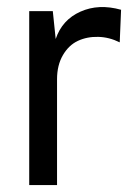

<svg xmlns="http://www.w3.org/2000/svg" viewBox="-20 -532 380 552"><path d="M64 0V-500H131.8L140.1 -419.9Q158.7 -475.1 211.2 -498.5Q263.7 -522 328.1 -503.9L324.2 -410.2Q293.9 -425.3 262.2 -426Q230.5 -426.8 204.1 -414.6Q177.7 -402.3 160.9 -373.5Q144 -344.7 144 -304.2V0Z"/></svg>

Font: Apfel Grotezk
Style: Regular
Weight: 400
Designer: Luigi Gorlero
Foundry: © 2023, Luigi Gorlero & Collletttivo
Version: Version 2.000;Glyphs 3.2 (3217)